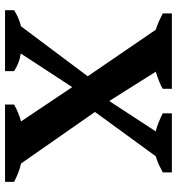

<svg xmlns="http://www.w3.org/2000/svg" viewBox="10 -712 702 762"><g transform="rotate(90 361.0 -331.0)"><path d="M429.7 -662.1H664.1V-626Q649.9 -618.2 634.3 -610.8Q618.7 -603.5 600.1 -598.1L424.3 -356.9L628.9 -63.5Q650.4 -58.6 668 -51.5Q685.5 -44.4 701.7 -36.1V0H395V-36.1Q410.2 -44.4 426.8 -51.5Q443.4 -58.6 461.9 -63.5L325.7 -266.6L192.4 -62.5Q211.9 -59.6 229 -53Q246.1 -46.4 262.2 -36.1V0H20.5V-36.1Q51.3 -55.2 84.5 -63.5L282.7 -328.1L98.1 -598.1Q80.6 -603.5 64.5 -610.8Q48.3 -618.2 33.2 -626V-662.1H332.5V-626Q321.8 -619.1 304.7 -612.3Q287.6 -605.5 264.6 -598.1L380.9 -413.6L501.5 -598.1Q482.9 -602.5 463.9 -610.4Q444.8 -618.2 429.7 -626Z"/></g></svg>

Font: PT Astra Serif
Style: Bold
Weight: 700
Designer: A.Korolkova, I. Chaeva
Foundry: ParaType Ltd
Version: Version 1.002